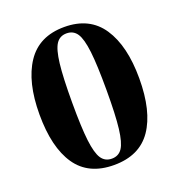

<svg xmlns="http://www.w3.org/2000/svg" viewBox="-120 -740 790 850"><g transform="rotate(-20 275.0 -315.0)"><path d="M510 -313Q510 -158 452.5 -74Q395 10 275 10Q155 10 97.5 -74Q40 -158 40 -313Q40 -466 98 -553Q156 -640 275 -640Q394 -640 452 -553Q510 -466 510 -313ZM275 -20Q307 -20 324 -45.5Q341 -71 348.5 -133.5Q356 -196 356 -313Q356 -432 348.5 -495.5Q341 -559 324 -584.5Q307 -610 275 -610Q243 -610 226 -584.5Q209 -559 201.5 -495.5Q194 -432 194 -313Q194 -196 201.5 -133.5Q209 -71 226 -45.5Q243 -20 275 -20Z"/></g></svg>

Font: FFF_NEPSZA-BADSAG Bold
Style: Regular
Weight: 700
Designer: bBox Type GmbH
Foundry: bBox Type GmbH
Version: Version 0.002